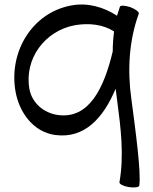

<svg xmlns="http://www.w3.org/2000/svg" viewBox="-20 -579 682 855"><path d="M514 -549C509 -535 505 -522 501 -509C441 -548 370 -568 299 -555C125 -524 18 -350 49 -172C66 -76 130 9 225 22C356 40 440 -53 495 -184C497 -166 500 -147 502 -129C518 -9 533 113 512 232C510 240 529 250 553 254C578 258 599 255 600 248C610 194 582 -9 565 -138C547 -266 554 -397 598 -518C601 -525 584 -538 561 -547C537 -555 516 -556 514 -549ZM237 -67C174 -76 122 -121 111 -183C87 -317 180 -443 315 -467C375 -477 438 -471 488 -439C484 -409 482 -379 482 -350C444 -190 378 -47 237 -67Z"/></svg>

Font: Nupuram
Style: Regular
Weight: 400
Designer: Santhosh Thottingal (santhosh.thottingal@gmail.com)
Foundry: SMC
Version: Version 1.000